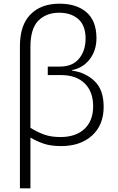

<svg xmlns="http://www.w3.org/2000/svg" viewBox="-20 -785 638 1041"><path d="M88 236V-535Q88 -649 145.5 -707Q203 -765 302 -765Q396 -765 449.5 -718Q503 -671 503 -578Q503 -512 467 -464.5Q431 -417 371 -405V-402Q444 -392 493 -345Q542 -298 542 -206Q542 -107 479 -50Q416 7 312 7Q259 7 222 -4.5Q185 -16 145 -39V236ZM308 -42Q391 -42 438 -86Q485 -130 485 -209Q485 -288 439 -333Q393 -378 310 -378H239V-424H305Q373 -424 408.5 -467Q444 -510 444 -576Q444 -647 404.5 -681.5Q365 -716 301 -716Q230 -716 187.5 -672.5Q145 -629 145 -531V-92Q184 -68 220.5 -55Q257 -42 308 -42Z"/></svg>

Font: RS Noto Sans Light
Style: Regular
Weight: 300
Designer: Monotype Design Team
Foundry: Monotype Imaging Inc.
Version: Version 3.10